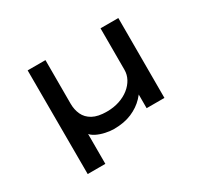

<svg xmlns="http://www.w3.org/2000/svg" viewBox="-138 -731 1172 1093"><g transform="rotate(-30 448.0 -184.0)"><path d="M151 157 150 -525H267V-238Q267 -199 282 -166.5Q297 -134 331.5 -115Q366 -96 424 -96Q469 -96 506.5 -108.5Q544 -121 571.5 -143Q599 -165 614 -193Q629 -221 629 -252V-525H746V0H629V-97L664 -146Q644 -104 610.5 -68.5Q577 -33 527 -11.5Q477 10 409 10Q385 10 354.5 3.5Q324 -3 298 -16Q272 -29 260 -49L267 -62V157Z"/></g></svg>

Font: Lexend Zetta
Style: Regular
Weight: 400
Designer: Bonnie Shaver-Troup, Thomas Jockin
Foundry: Lexend
Version: Version 1.007